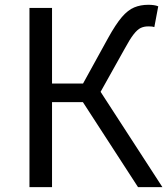

<svg xmlns="http://www.w3.org/2000/svg" viewBox="-20 -766 688 786"><path d="M100.6 0V-733.4H193V-423.9H319.9L422.6 -610.4Q454 -667.1 478.9 -696.1Q503.9 -725.1 529.6 -735.7Q555.4 -746.4 587.4 -746.4Q598.5 -746.4 609.1 -745Q619.7 -743.6 627.8 -740.1L611.8 -655.1Q604.1 -657.5 597.5 -657.7Q590.9 -657.9 585.9 -657.9Q569.5 -657.9 555.9 -651.5Q542.3 -645 527 -625.4Q511.6 -605.8 489.7 -565.2L391.8 -390.1L644.8 0H545L319.3 -348H193V0Z"/></svg>

Font: Noto Sans JP
Style: Regular
Weight: 100
Designer: Ryoko NISHIZUKA 西塚涼子 (kana, bopomofo & ideographs); Paul D. Hunt (Latin, Greek & Cyrillic); Sandoll Communications 산돌커뮤니
Foundry: Adobe
Version: Version 2.004;hotconv 1.0.118;makeotfexe 2.5.65603